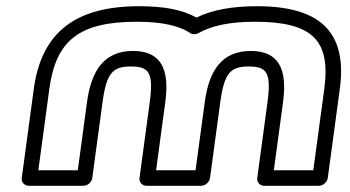

<svg xmlns="http://www.w3.org/2000/svg" viewBox="-20 -573 1125 618"><path d="M277 0 310 -244C323 -340.4 344.3 -359 401.5 -359C458.8 -359 475 -340.4 462 -244L429 0C427 15.1 439.9 25 450.6 25H627.6C642.8 25 654.5 10.7 656 0L689 -244C702 -340.4 723.3 -359 780.5 -359C837.8 -359 854 -340.4 841 -244L808 0C806 15.1 818.9 25 829.6 25H1006.6C1021.8 25 1033.5 10.7 1035 0L1073.8 -287C1099 -473.1 1006.9 -553 806.8 -553C729.4 -553 664.1 -541.8 612.3 -516.4C566.1 -542.6 505 -553 427.8 -553C227.7 -553 114 -473.1 88.8 -287L50 0C48 15.1 60.9 25 71.6 25H248.6C262.8 25 275.3 12.5 277 0ZM230.4 -25H103.4L138.8 -287C160.1 -444.9 237.1 -503 421 -503C500.7 -503 556.8 -490.4 592.4 -466.4C599.4 -461.6 609.9 -461.4 618.7 -466.4C660.8 -490.4 720.3 -503 800 -503C983.9 -503 1045.1 -444.9 1023.8 -287L988.4 -25H861.4L891 -244C905.3 -349.6 878.1 -409 787.3 -409C696.5 -409 653.3 -349.6 639 -244L609.4 -25H482.4L512 -244C526.3 -349.6 499.1 -409 408.3 -409C317.5 -409 274.3 -349.6 260 -244Z"/></svg>

Font: Hussar Techniczny
Style: Bold 
Weight: 700
Foundry: Cannot Into Space Fonts
Version: Version 0.77